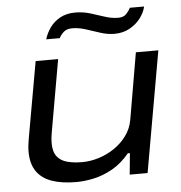

<svg xmlns="http://www.w3.org/2000/svg" viewBox="-52 -772 788 834"><g transform="rotate(-5 341.5 -355.0)"><path d="M248 12Q184 12 140.5 -3.5Q97 -19 74.5 -52Q52 -85 52 -137Q52 -150 53.5 -164.5Q55 -179 58 -195L117 -527H215L159 -208Q157 -197 156 -186.5Q155 -176 155 -166Q155 -128 171 -107.5Q187 -87 215.5 -79.5Q244 -72 281 -72Q316 -72 353 -83.5Q390 -95 421.5 -116.5Q453 -138 475 -168Q497 -198 504 -236L554 -527H652L559 0H481L490 -93H481Q446 -51 406 -28.5Q366 -6 325 3Q284 12 248 12ZM171 -617Q178 -642 195 -666.5Q212 -691 240 -706.5Q268 -722 306 -722Q340 -722 371.5 -712.5Q403 -703 432.5 -693Q462 -683 491 -683Q514 -683 526 -695.5Q538 -708 545 -722H607Q601 -696 582.5 -671.5Q564 -647 535 -631Q506 -615 469 -615Q438 -615 406.5 -625.5Q375 -636 345 -645.5Q315 -655 287 -655Q263 -655 249.5 -642.5Q236 -630 230 -617Z"/></g></svg>

Font: Archivo Expanded
Style: Italic
Weight: 400
Width: 7
Italic angle: -10°
Designer: Hector Gatti
Foundry: Omnibus-Type
Version: Version 2.001